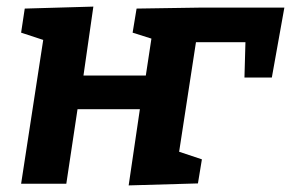

<svg xmlns="http://www.w3.org/2000/svg" viewBox="-20 -557 882 582"><path d="M394 -531 591 -534H842L804 -322H721L724 -429H574L523 -97L592 -74L580 -1L370 5L404 -226H215L181 0H44L111 -436L44 -458L55 -531L263 -537L233 -328H422L439 -440L382 -458Z"/></svg>

Font: Bitter Pro
Style: Bold Italic
Weight: 700
Italic angle: -9°
Designer: Sol Matas, and Bitter project Authors
Foundry: Sol Matas
Version: Version 1.010